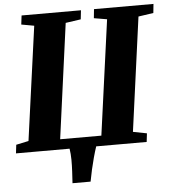

<svg xmlns="http://www.w3.org/2000/svg" viewBox="-62 -798 935 1042"><g transform="rotate(-5 406.0 -277.5)"><path d="M290.5 188Q292.5 157 294.2 124.8Q296 92.5 295.8 60.5Q295.5 28.5 291 0H-1L4.5 -46.5L72.5 -61L158 -681.5L88.5 -694L94.5 -743H418L412.5 -694L329.5 -682L244.5 -55.5H469L555 -682L484 -694L489 -743H813L808 -694L726 -682L641.5 -61L716.5 -46.5L711 0H436Q426.5 28.5 418 60Q409.5 91.5 402.2 123.5Q395 155.5 389 188Z"/></g></svg>

Font: Merriweather 36pt Black
Style: Italic
Weight: 900
Italic angle: -7.8°
Version: Version 2.101